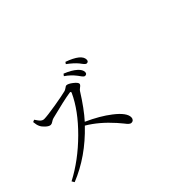

<svg xmlns="http://www.w3.org/2000/svg" viewBox="-93 -1240 1686 1686"><g transform="rotate(-45 750.0 -396.5)"><path d="M83 5.9 68.4 -18.6Q240.2 -108.4 395.5 -262.7Q550.8 -417 619.1 -567.4Q625 -583 607.4 -581.1Q524.4 -568.4 348.6 -523.4Q334 -519.5 318.8 -508.8Q303.7 -498 291 -498Q271.5 -498 245.1 -522.5Q221.7 -543.9 211.9 -565.4Q201.2 -587.9 198.2 -625L218.8 -633.8Q220.7 -630.9 225.6 -624Q241.2 -600.6 251 -590.8Q267.6 -575.2 286.1 -575.2Q323.2 -575.2 436.5 -593.8Q540 -611.3 585.9 -623Q595.7 -626 611.3 -636.7Q625 -647.5 631.8 -647.5Q653.3 -647.5 689 -619.6Q724.6 -591.8 724.6 -575.2Q724.6 -563.5 704.1 -548.8Q687.5 -536.1 682.6 -528.3Q595.7 -389.6 520.5 -306.6Q650.4 -248 738.3 -179.7Q837.9 -102.5 837.9 -45.9Q837.9 -30.3 829.1 -20Q820.3 -9.8 804.7 -9.8Q792 -9.8 779.3 -21.5Q771.5 -28.3 751 -54.7Q728.5 -82 712.9 -99.6Q608.4 -216.8 497.1 -282.2Q309.6 -85 83 5.9ZM807.6 -588.9Q794.9 -588.9 773.4 -621.1Q766.6 -630.9 762.7 -635.7Q726.6 -683.6 673.8 -719.7L687.5 -737.3Q760.7 -708 798.8 -672.9Q832 -642.6 832 -613.3Q832 -588.9 807.6 -588.9ZM895.5 -656.2Q883.8 -656.2 863.3 -683.6Q854.5 -696.3 848.6 -703.1Q815.4 -742.2 760.7 -782.2L772.5 -798.8Q844.7 -773.4 883.8 -742.2Q918.9 -712.9 918.9 -681.6Q918.9 -656.2 895.5 -656.2Z"/></g></svg>

Font: Bpmf GenYo Min R
Style: R
Weight: 400
Foundry: But Ko
Version: Version 1.320